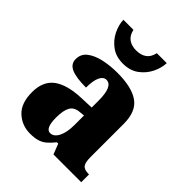

<svg xmlns="http://www.w3.org/2000/svg" viewBox="-219 -895 1027 1027"><g transform="rotate(45 294.0 -382.0)"><path d="M187 10Q126 10 82 -30.5Q38 -71 38 -155Q38 -237 90 -276Q142 -315 246 -319L322 -322V-375Q322 -483 273 -483Q251 -483 238 -456Q225 -429 225 -376Q150 -376 114 -392Q78 -408 78 -445Q78 -483 107 -506Q136 -529 184 -540Q232 -551 289 -551Q397 -551 451 -513Q505 -475 505 -382V-129Q505 -89 517 -74Q529 -59 561 -59H565V0H355L332 -59H322Q301 -33 283 -18Q265 -3 242.5 3.5Q220 10 187 10ZM261 -68Q289 -68 306 -101.5Q323 -135 323 -191V-263L294 -260Q255 -257 240 -230Q225 -203 225 -151Q225 -68 261 -68ZM274 -606Q221 -606 185 -632.5Q149 -659 130 -698Q111 -737 110 -774H186Q194 -738 217 -722Q240 -706 274 -706Q309 -706 332 -722Q355 -738 363 -774H438Q437 -737 418 -698Q399 -659 363 -632.5Q327 -606 274 -606Z"/></g></svg>

Font: Noto Serif Thai SemiCondensed Black
Style: Regular
Weight: 900
Width: 4
Designer: Monotype Design Team
Foundry: Monotype Imaging Inc.
Version: Version 2.002; ttfautohint (v1.8.4.7-5d5b)